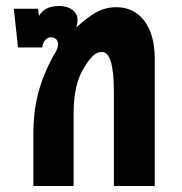

<svg xmlns="http://www.w3.org/2000/svg" viewBox="-20 -619 606 639"><path d="M91 -174V0H225V-241C225 -311 238 -358 258 -391C282 -430 297 -446 319 -446C345 -446 359 -405 359 -313V0H495V-424C495 -535 442 -595 368 -595C318 -595 286 -574 234 -528C237 -537 238 -545 238 -554C238 -577 217 -599 176 -599C141 -599 120 -585 110 -566L106 -590H26L40 -461H121C121 -478 134 -495 149 -495C164 -495 173 -486 173 -472C173 -457 166 -447 158 -434C109 -344 91 -266 91 -174Z"/></svg>

Font: Vanilla Cream ExtraBold
Style: Regular
Weight: 800
Designer: Jeremy Tribby, Jinavaṁso
Foundry: Tribby Type
Version: Version 1.422;Glyphs 3.1.2 (3151)